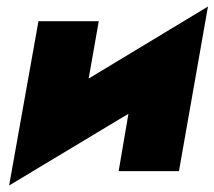

<svg xmlns="http://www.w3.org/2000/svg" viewBox="-20 -525 658 589"><path d="M283 -460H98L8 44L374 -176L344 0H529L618 -505L252 -284Z"/></svg>

Font: Jost* Black
Style: Italic
Weight: 900
Italic angle: -10°
Version: Version 3.7